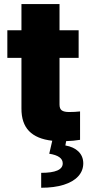

<svg xmlns="http://www.w3.org/2000/svg" viewBox="-20 -677 431 931"><path d="M361.3 -396.5H268.6V-169.9Q268.6 -149.4 279.8 -141.6Q291 -133.8 315.4 -133.8Q343.3 -133.8 368.2 -136.7V1Q336.9 6.3 300.8 7.3L296.9 28.3Q337.4 35.2 360.4 57.6Q383.3 80.1 383.8 114.3Q383.8 150.9 359.4 177.7Q335 204.6 289.1 219Q243.2 233.4 179.7 233.4V161.1Q284.2 161.1 284.2 115.2Q284.2 78.6 218.8 68.4L233.4 5.4Q158.2 -2.9 120.8 -41.5Q83.5 -80.1 84 -151.4V-396.5H15.6V-530.3H84V-657.2H268.6V-530.3H361.3Z"/></svg>

Font: Pretendard Std Black
Style: Regular
Weight: 900
Designer: Base glyphs from Inter by Rasmus Andersson; Hangeul glyphs from Noto Sans CJK(Source Han Sans) by Jang Soo-young and Kan
Foundry: Kil Hyung-jin
Version: Version 1.309